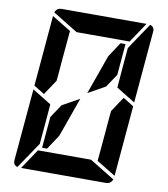

<svg xmlns="http://www.w3.org/2000/svg" viewBox="-104 -1086 1024 1173"><g transform="rotate(10 408.0 -500.0)"><path d="M513 -765 573 -856H604L587 -662L532 -580L426 -521ZM650 -531 716 -490 678 -52 560 -124 561 -138 562 -144 576 -302 584 -396 588 -438ZM166 -469 100 -510 138 -948 256 -876 240 -698 231 -590 228 -562ZM303 -235 243 -144H212L229 -338L284 -420L390 -479ZM194 -165 84 -2Q56 -10 59 -41L98 -486L155 -451L160 -448L215 -414L213 -384L206 -302ZM297 -876 142 -971Q152 -1000 184 -1000H390H514H709L626 -876H587H503H379ZM732 -998Q760 -990 757 -959L718 -514L601 -586L610 -698L622 -835ZM519 -124 674 -29Q664 0 632 0H426H302H107L190 -124H229H313H437Z"/></g></svg>

Font: DSEG14 Modern
Style: Bold Italic
Weight: 700
Italic angle: -5°
Designer: Keshikan(Twitter:@keshinomi_88pro)
Version: Version 0.46